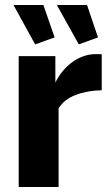

<svg xmlns="http://www.w3.org/2000/svg" viewBox="-20 -750 440 770"><path d="M208 -730H329L373 -600L296 -572ZM34 -730H154L199 -600L121 -572ZM388 -388Q330 -387 283 -369Q236 -351 215 -315V0H55V-525H202V-419Q229 -472 271.5 -502Q314 -532 362 -533Q373 -533 378 -533Q383 -533 388 -532Z"/></svg>

Font: Oxford Sans
Style: Regular
Weight: 800
Designer: Matt McInerney, Pablo Impallari, Rodrigo Fuenzalida
Foundry: Matt McInerney, Pablo Impallari, Rodrigo Fuenzalida
Version: Version 3.000g; ttfautohint (v1.5) -l 8 -r 28 -G 28 -x 14 -D